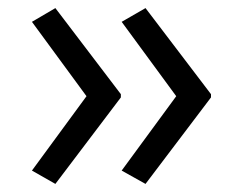

<svg xmlns="http://www.w3.org/2000/svg" viewBox="-20 -496 590 475"><path d="M416 -258 281 -74 340 -41 502 -255V-263L340 -476L281 -442ZM194 -258 59 -74 117 -41 279 -255V-263L117 -476L59 -442Z"/></svg>

Font: Mission
Style: Regular
Weight: 400
Version: Version 1.000;FEAKit 1.0